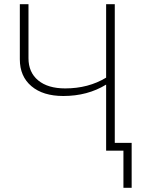

<svg xmlns="http://www.w3.org/2000/svg" viewBox="-20 -714 685 910"><path d="M280 -259Q184 -259 129 -305.5Q74 -352 74 -433V-694H115V-438Q115 -371 161 -333Q207 -295 289 -295Q399 -295 483 -346V-694H524V-37H604V176H565V0H483V-313Q395 -259 280 -259Z"/></svg>

Font: Cantarell Light
Style: Regular
Weight: 300
Designer: Dave Crossland, Nikolaus Waxweiler, Florian Fecher, Jacques Le Bailly, Eben Sorkin, Alexei Vanyashin, Alexios Zavras, Em
Version: Version 0.303